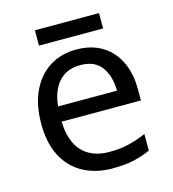

<svg xmlns="http://www.w3.org/2000/svg" viewBox="-104 -763 772 859"><g transform="rotate(-15 282.0 -333.5)"><path d="M292 -546Q361 -546 410.5 -516Q460 -486 486.5 -431.5Q513 -377 513 -304V-251H146Q148 -160 192.5 -112.5Q237 -65 317 -65Q368 -65 407.5 -74.5Q447 -84 489 -102V-25Q448 -7 408 1.5Q368 10 313 10Q237 10 178.5 -21Q120 -52 87.5 -113.5Q55 -175 55 -264Q55 -352 84.5 -415Q114 -478 167.5 -512Q221 -546 292 -546ZM291 -474Q228 -474 191.5 -433.5Q155 -393 148 -321H421Q420 -389 389 -431.5Q358 -474 291 -474ZM433 -677V-606H136V-677Z"/></g></svg>

Font: Noto Sans Hebrew Droid
Style: Regular
Weight: 400
Designer: Monotype Design Team
Foundry: Monotype Imaging Inc.
Version: Version 1.100